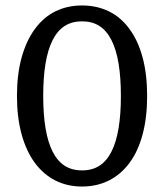

<svg xmlns="http://www.w3.org/2000/svg" viewBox="-20 -671 600 702"><path d="M280 11Q226 11 182.5 -11Q139 -33 107.5 -75.5Q76 -118 59 -180Q42 -242 42 -320Q42 -399 59 -460.5Q76 -522 107.5 -565Q139 -608 182.5 -629.5Q226 -651 280 -651Q334 -651 378 -629.5Q422 -608 453.5 -565Q485 -522 501.5 -460.5Q518 -399 518 -320Q518 -242 501.5 -180Q485 -118 453.5 -75.5Q422 -33 378 -11Q334 11 280 11ZM280 -48Q317 -48 343.5 -65Q370 -82 387.5 -116.5Q405 -151 413.5 -202Q422 -253 422 -320Q422 -388 413.5 -439Q405 -490 387.5 -524.5Q370 -559 343.5 -576Q317 -593 280 -593Q243 -593 216.5 -576Q190 -559 172.5 -524.5Q155 -490 146.5 -439Q138 -388 138 -320Q138 -253 146.5 -202Q155 -151 172.5 -116.5Q190 -82 216.5 -65Q243 -48 280 -48Z"/></svg>

Font: Roboto Serif
Style: Regular
Weight: 400
Designer: Greg Gazdowicz
Foundry: Commercial Type
Version: Version 1.008